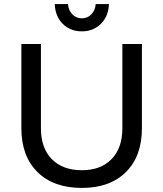

<svg xmlns="http://www.w3.org/2000/svg" viewBox="-20 -916 802 943"><path d="M382 -80Q475 -80 528 -134.5Q581 -189 581 -286V-700H677V-286Q677 -149 598.5 -71Q520 7 382 7Q243 7 164 -71Q85 -149 85 -286V-700H181V-286Q181 -189 234.5 -134.5Q288 -80 382 -80ZM382 -826Q410 -826 429 -846Q448 -866 450 -896H515Q513 -836 475.5 -799Q438 -762 382 -762Q325 -762 288 -799Q251 -836 249 -896H314Q316 -866 335 -846Q354 -826 382 -826Z"/></svg>

Font: Montserrat
Style: Regular
Weight: 400
Designer: Julieta Ulanovsky
Foundry: Julieta Ulanovsky
Version: Version 6.001